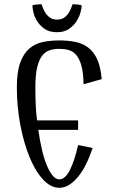

<svg xmlns="http://www.w3.org/2000/svg" viewBox="-20 -877 543 912"><path d="M60 0ZM420 -174Q406 -132 389 -97.5Q372 -63 351.5 -38Q331 -13 308.5 1Q286 15 262 15Q220 15 183 -26Q146 -67 119 -134Q92 -201 76 -286.5Q60 -372 60 -462Q60 -535 76 -579Q92 -623 119.5 -646.5Q147 -670 184 -677.5Q221 -685 262 -685Q301 -685 335.5 -678.5Q370 -672 397 -652.5Q424 -633 441 -597Q458 -561 463 -501L377 -477Q376 -532 366.5 -565.5Q357 -599 341.5 -616.5Q326 -634 305.5 -639.5Q285 -645 262 -645Q239 -645 218 -639Q197 -633 181.5 -614Q166 -595 157 -559Q148 -523 148 -462Q148 -421 149.5 -382Q151 -343 156 -305H351V-260H162Q169 -210 179 -167Q189 -124 202 -92.5Q215 -61 230 -43Q245 -25 262 -25Q290 -25 312.5 -70.5Q335 -116 351 -188ZM177 -857Q181 -846 186.5 -833Q192 -820 200.5 -809Q209 -798 221 -791Q233 -784 251 -784Q269 -784 281 -791Q293 -798 301.5 -809Q310 -820 315.5 -833Q321 -846 325 -857Q326 -857 333 -856.5Q340 -856 348 -855.5Q356 -855 362 -853.5Q368 -852 368 -849Q368 -841 363 -820.5Q358 -800 345 -778.5Q332 -757 309 -740.5Q286 -724 251 -724Q213 -724 190 -741Q167 -758 154.5 -779.5Q142 -801 138 -821.5Q134 -842 134 -849Q134 -852 140 -853.5Q146 -855 154 -855.5Q162 -856 168.5 -856.5Q175 -857 177 -857Z"/></svg>

Font: Combo
Style: Regular
Weight: 400
Designer: Eduardo Rodriguez Tunni
Foundry: Eduardo Rodriguez Tunni
Version: Version 1.001